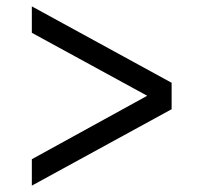

<svg xmlns="http://www.w3.org/2000/svg" viewBox="-20 -592 639 603"><path d="M80 -92 482 -313 483 -269 80 -489V-572L519 -332V-249L80 -9Z"/></svg>

Font: Uncut Sans Variable
Style: Regular
Weight: 400
Designer: Kasper Nordkvist
Foundry: UNCUT.wtf
Version: Version 1.304;Glyphs 3.2 (3246)